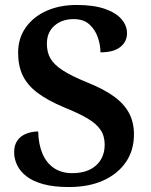

<svg xmlns="http://www.w3.org/2000/svg" viewBox="-20 -744 610 774"><path d="M258 10Q197 10 155 -1.5Q113 -13 87 -33Q61 -53 49 -78.5Q37 -104 37 -130Q37 -159 50 -177.5Q63 -196 85.5 -205Q108 -214 134 -214Q135 -163 151 -125Q167 -87 197.5 -66.5Q228 -46 271 -46Q333 -46 367.5 -77.5Q402 -109 402 -161Q402 -196 385 -221Q368 -246 332 -267Q296 -288 239 -311Q172 -339 131 -370Q90 -401 71.5 -440Q53 -479 53 -531Q53 -590 84 -633.5Q115 -677 168 -700.5Q221 -724 289 -724Q357 -724 402 -708.5Q447 -693 469.5 -667Q492 -641 492 -610Q492 -576 465 -554.5Q438 -533 385 -533Q385 -562 374.5 -593Q364 -624 340.5 -645.5Q317 -667 277 -667Q230 -667 199.5 -640.5Q169 -614 169 -567Q169 -534 183 -509Q197 -484 232 -461Q267 -438 331 -412Q396 -386 437.5 -356.5Q479 -327 499.5 -289.5Q520 -252 520 -202Q520 -138 487.5 -90.5Q455 -43 396.5 -16.5Q338 10 258 10Z"/></svg>

Font: Noto Serif Armenian SemiBold
Style: Regular
Weight: 600
Version: Version 2.007